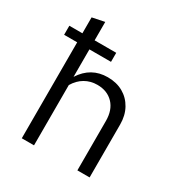

<svg xmlns="http://www.w3.org/2000/svg" viewBox="-171 -865 943 993"><g transform="rotate(30 300.0 -368.5)"><path d="M99 0V-573H21V-627H99V-722L172 -737V-627H301V-573H172V-409Q227.6 -496 327 -496Q380.2 -496 419.6 -473.5Q459 -451 481.5 -410.3Q504 -369.6 504 -316V0H431V-295Q431 -360.4 395.3 -397.7Q359.5 -435 300 -435Q259.7 -435 226.9 -416Q194 -397 172 -360V0Z"/></g></svg>

Font: Red Hat Mono VF Light
Style: Regular
Weight: 300
Monospace: yes
Designer: Pentagram, MCKL
Foundry: Pentagram, MCKL
Version: Version 1.023